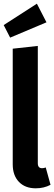

<svg xmlns="http://www.w3.org/2000/svg" viewBox="-23 -1005 295 1041"><path d="M46 -114V-741L182 -756V-120Q182 -93 205 -93Q215 -93 225 -97L251 -3Q215 16 171 16Q113 16 79.5 -19Q46 -54 46 -114ZM177 -985 229 -884 32 -801 -3 -869Z"/></svg>

Font: Fira Sans Extra Condensed SemiBold
Style: Regular
Weight: 600
Width: 1
Designer: Carrois Corporate & Edenspiekermann AG
Foundry: Carrois Corporate GbR & Edenspiekermann AG
Version: Version 4.203